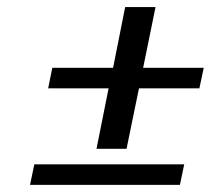

<svg xmlns="http://www.w3.org/2000/svg" viewBox="-20 -538 596 543"><path d="M501 -73.2 488.8 -15.1H64.9L77.1 -73.2ZM384.8 -346.2H556.2L543.9 -288.1H373L337.9 -117.2H252.9L287.1 -288.1H116.2L127.9 -346.2H299.8L334 -518.1H419.9Z"/></svg>

Font: Linux Libertine G
Style: Semibold Italic
Weight: 600
Italic angle: -11.5°
Designer: Philipp H. Poll
Foundry: Philipp H. Poll
Version: Version 5.1.1